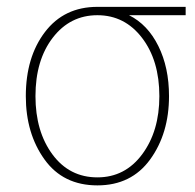

<svg xmlns="http://www.w3.org/2000/svg" viewBox="-20 -526 572 563"><path d="M55.7 -244.1Q55.7 -358.4 111.8 -432.1Q168 -505.9 265.6 -505.9H524.4V-481.4H358.4Q413.1 -454.1 444.3 -391.1Q475.6 -328.1 475.6 -244.1Q475.6 -134.8 420.4 -58.6Q365.2 17.6 265.6 17.6Q165 17.6 110.4 -58.6Q55.7 -134.8 55.7 -244.1ZM84 -244.1Q84 -140.6 133.8 -73.2Q183.6 -5.9 265.6 -5.9Q346.7 -5.9 397 -73.7Q447.3 -141.6 447.3 -244.1Q447.3 -348.6 396.5 -415Q345.7 -481.4 265.6 -481.4Q185.5 -481.4 134.8 -415.5Q84 -349.6 84 -244.1Z"/></svg>

Font: Gothic A1 Thin
Style: Regular
Weight: 250
Designer: HanYang I&C Co.,Ltd.
Foundry: HanYang I&C Co.,Ltd.
Version: Version 2.50